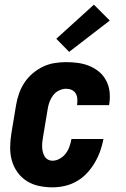

<svg xmlns="http://www.w3.org/2000/svg" viewBox="-20 -794 540 822"><path d="M205 8Q175 8 146.5 2Q118 -4 94.5 -19Q71 -34 54.5 -57Q38 -80 30.5 -107.5Q23 -135 23.5 -165Q24 -195 29 -225L49 -345Q53 -369 61.5 -393.5Q70 -418 84.5 -440Q99 -462 119.5 -479.5Q140 -497 164 -508.5Q188 -520 213.5 -524Q239 -528 263 -528Q289 -528 314.5 -524.5Q340 -521 363 -511.5Q386 -502 404.5 -486.5Q423 -471 434.5 -449Q446 -427 449 -402Q452 -377 448 -350Q448 -349 447.5 -347Q447 -345 447 -344H310Q310 -344 310 -345Q310 -346 310 -346Q312 -359 311 -371.5Q310 -384 304 -394Q298 -404 287 -409Q276 -414 263 -414Q248 -414 232.5 -406.5Q217 -399 207 -385.5Q197 -372 191.5 -356.5Q186 -341 184 -326L164 -206Q162 -195 161 -184.5Q160 -174 160.5 -163.5Q161 -153 163.5 -143Q166 -133 171 -124.5Q176 -116 185 -111Q194 -106 205 -106Q221 -106 236.5 -115Q252 -124 262 -137.5Q272 -151 277.5 -167Q283 -183 286 -199H423Q418 -173 409 -147.5Q400 -122 386 -98Q372 -74 352.5 -53Q333 -32 308.5 -18Q284 -4 257.5 2Q231 8 205 8ZM276 -572 221 -628 382 -774 450 -706Z"/></svg>

Font: Iosevka SS04 Heavy Oblique
Style: Regular
Weight: 900
Italic angle: -9°
Monospace: yes
Designer: Belleve Invis
Foundry: Belleve Invis
Version: Version 19.0.0; ttfautohint (v1.8.4)